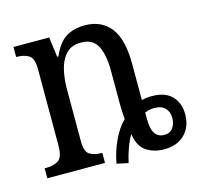

<svg xmlns="http://www.w3.org/2000/svg" viewBox="-88 -640 790 759"><g transform="rotate(-15 307.0 -260.5)"><path d="M301 15Q309 -31 329.5 -75.5Q350 -120 378 -147Q377 -161 376 -177Q375 -193 375 -209V-346Q375 -411 356 -447.5Q337 -484 289 -484Q250 -484 228 -461Q206 -438 197 -400.5Q188 -363 188 -321V-108Q188 -64 207 -52.5Q226 -41 254 -41H258V0H22V-41H30Q59 -41 78.5 -53.5Q98 -66 98 -113V-427Q98 -471 78.5 -483Q59 -495 31 -495H27V-536H173L184 -454H189Q212 -507 244 -526.5Q276 -546 321 -546Q388 -546 425.5 -499Q463 -452 463 -349V-202Q482 -207 505 -207Q559 -207 586.5 -178.5Q614 -150 614 -104Q614 -53 583 -22Q552 9 499 9Q457 9 426 -11.5Q395 -32 388 -83Q376 -64 365 -34Q354 -4 348 25ZM514 -46Q537 -46 549 -62.5Q561 -79 561 -104Q561 -128 546 -143.5Q531 -159 502 -159Q489 -159 479.5 -156.5Q470 -154 463 -151V-125Q463 -83 476 -64.5Q489 -46 514 -46Z"/></g></svg>

Font: Noto Serif Condensed
Style: Regular
Weight: 400
Width: 3
Designer: Monotype Design Team
Foundry: Monotype Imaging Inc.
Version: Version 2.013; ttfautohint (v1.8.4.7-5d5b)